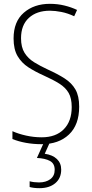

<svg xmlns="http://www.w3.org/2000/svg" viewBox="-20 -744 479 1004"><path d="M394 -186Q394 -91 340.5 -40.5Q287 10 197 10Q155 10 116 3Q77 -4 45 -17V-58Q76 -44 116.5 -35Q157 -26 198 -26Q272 -26 313.5 -68Q355 -110 355 -184Q355 -230 339 -258Q323 -286 290.5 -306.5Q258 -327 209 -349Q164 -369 128.5 -392Q93 -415 72 -450.5Q51 -486 51 -543Q51 -631 104.5 -677.5Q158 -724 241 -724Q281 -724 317.5 -715Q354 -706 383 -692L368 -659Q334 -675 301 -681.5Q268 -688 241 -688Q172 -688 131 -650.5Q90 -613 90 -544Q90 -497 108.5 -467.5Q127 -438 158.5 -418.5Q190 -399 231 -380Q282 -357 318.5 -333.5Q355 -310 374.5 -276Q394 -242 394 -186ZM300 143Q300 188 269 214Q238 240 186 240Q157 240 135 234V204Q158 210 184 210Q220 210 243 193Q266 176 266 144Q266 111 241 97.5Q216 84 173 82L210 0H241L214 60Q255 66 277.5 87.5Q300 109 300 143Z"/></svg>

Font: Noto Sans Lao Condensed ExtraLight
Style: Regular
Weight: 200
Width: 3
Designer: Monotype Design Team
Foundry: Monotype Imaging Inc.
Version: Version 2.003; ttfautohint (v1.8.4.7-5d5b)